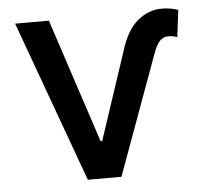

<svg xmlns="http://www.w3.org/2000/svg" viewBox="-45 -600 697 647"><g transform="rotate(-5 304.0 -276.5)"><path d="M28.3 -545.4H142.6L280.8 -125.5H286.1L384.8 -422.9Q405.3 -490.2 442.4 -521.5Q479.5 -552.7 525.4 -552.7Q554.2 -552.7 580.1 -543.5L568.8 -452.6Q552.7 -458 539.1 -458Q521 -458 509.3 -445.1Q497.6 -432.1 487.3 -403.3L340.3 0H226.6Z"/></g></svg>

Font: Karasuma Gothic
Style: Regular
Weight: 500
Designer: Rasmus Andersson / Ryoko Nishizuka
Foundry: Genbu
Version: Version 1.00